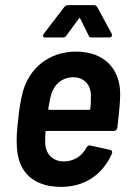

<svg xmlns="http://www.w3.org/2000/svg" viewBox="-20 -720 501 748"><path d="M293 -647 325 -582C327 -576 331 -574 337 -574H405C415 -574 419 -581 415 -589L359 -692C356 -697 352 -700 346 -700H245C239 -700 234 -697 230 -692L151 -589C145 -581 147 -574 156 -574H225C231 -574 236 -576 239 -582L287 -647C289 -651 291 -651 293 -647ZM230 -91C184 -91 157 -121 156 -164C156 -176 156 -190 157 -205C157 -208 160 -210 163 -210H423C430 -210 436 -214 437 -222C441 -257 447 -306 448 -341C453 -446 391 -519 276 -519C172 -519 93 -455 68 -359C61 -330 54 -292 51 -256C46 -214 43 -177 46 -143C52 -50 109 8 218 8C310 8 379 -39 416 -121C419 -129 416 -134 410 -136L332 -153C326 -155 320 -151 317 -145C299 -112 269 -92 230 -91ZM266 -419C308 -419 335 -389 334 -346C334 -331 334 -314 332 -297C332 -294 330 -292 327 -292H173C170 -292 168 -294 168 -297C172 -315 174 -332 178 -347C189 -390 221 -419 266 -419Z"/></svg>

Font: Barlow Semi Condensed SemiBold
Style: Italic
Weight: 600
Width: 4
Italic angle: -7°
Designer: Jeremy Tribby
Foundry: Tribby Type
Version: Version 1.422;hotconv 1.0.109;makeotfexe 2.5.65596